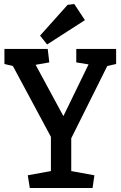

<svg xmlns="http://www.w3.org/2000/svg" viewBox="-20 -934 602 954"><path d="M128 0 118 -63 233 -84V-254L44 -606L2 -616V-691H217L225 -624L157 -612L295 -357L420 -614L359 -624V-691H557V-616L513 -606L334 -247V-84L449 -63L440 0ZM214 -713 179 -757 316 -910 349 -914 402 -834Z"/></svg>

Font: Kreon
Style: Regular
Weight: 400
Designer: Julia Petretta
Foundry: Julia Petretta and Eli Heuer
Version: Version 2.002